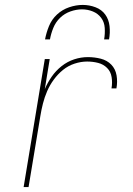

<svg xmlns="http://www.w3.org/2000/svg" viewBox="-20 -760 540 780"><path d="M76 0 162 -520H182L162 -398Q173 -424 190 -448.5Q207 -473 230.5 -491.5Q254 -510 281.5 -519Q309 -528 337 -528Q364 -528 389.5 -521.5Q415 -515 432 -497.5Q449 -480 453.5 -454Q458 -428 453 -401H433Q437 -424 433.5 -446.5Q430 -469 415 -484Q400 -499 378.5 -504.5Q357 -510 334 -510Q309 -510 283 -501.5Q257 -493 236 -476Q215 -459 198.5 -436.5Q182 -414 171.5 -389.5Q161 -365 154.5 -339.5Q148 -314 144 -289L96 0ZM163 -600Q168 -627 179 -654Q190 -681 211.5 -701Q233 -721 261 -730.5Q289 -740 316 -740Q343 -740 368 -730.5Q393 -721 407.5 -701Q422 -681 425 -654Q428 -627 423 -600H403Q407 -623 405.5 -646.5Q404 -670 391 -687.5Q378 -705 357 -713.5Q336 -722 313 -722Q290 -722 266 -713.5Q242 -705 224 -687.5Q206 -670 196.5 -646.5Q187 -623 183 -600Z"/></svg>

Font: Iosevka Term Curly Th Obl
Style: Regular
Weight: 100
Italic angle: -9°
Designer: Belleve Invis
Foundry: Belleve Invis
Version: Version 32.3.0